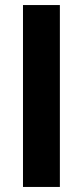

<svg xmlns="http://www.w3.org/2000/svg" viewBox="-20 -740 328 760"><path d="M71 0V-720H217V0Z"/></svg>

Font: Geologica Thin Roman SemiBold
Style: Regular
Weight: 600
Version: Version 1.010;gftools[0.9.28]